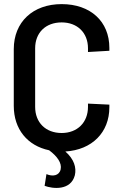

<svg xmlns="http://www.w3.org/2000/svg" viewBox="-20 -728 583 934"><path d="M206 119 197 176C237 191 324 200 344 125C353 87 340 46 298 9C428 1 512 -84 512 -206V-219L408 -224V-208C408 -132 356 -81 280 -81C202 -81 151 -132 151 -208V-493C151 -569 202 -619 280 -619C356 -619 408 -569 408 -493V-475L512 -481V-495C512 -624 420 -708 280 -708C140 -708 47 -621 47 -489V-213C47 -99 114 -19 219 3C258 32 282 65 275 96C268 127 236 132 206 119Z"/></svg>

Font: Vanilla Cream DemiBold
Style: Regular
Weight: 600
Designer: Jeremy Tribby, Jinavaṁso
Foundry: Tribby Type
Version: Version 1.422;Glyphs 3.1.2 (3151)